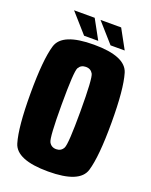

<svg xmlns="http://www.w3.org/2000/svg" viewBox="-151 -891 767 975"><g transform="rotate(20 232.5 -403.0)"><path d="M232 4.5Q61 4.5 37 -75.5Q13 -155.5 13 -338Q13 -520 37 -600.2Q61 -680.5 231.8 -680.5Q402.5 -680.5 426.5 -600Q450.5 -519.5 450.5 -338Q450.5 -155.5 426.5 -75.5Q402.5 4.5 232 4.5ZM232 -116Q258 -116 270.2 -138.5Q282.5 -161 282.5 -338Q282.5 -518 270.2 -539.2Q258 -560.5 232 -560.5Q205.5 -560.5 193.2 -539.2Q181 -518 181 -338Q181 -161 193.2 -138.5Q205.5 -116 232 -116ZM311.5 -706 219.5 -810H331L388 -706ZM168.5 -706 76.5 -810H188L245 -706Z"/></g></svg>

Font: Anybody Condensed ExtraBold
Style: Regular
Weight: 800
Width: 3
Designer: Tyler Finck
Foundry: Etcetera Type Company
Version: Version 1.010; ttfautohint (v1.8.3) -l 8 -r 50 -G 200 -x 14 